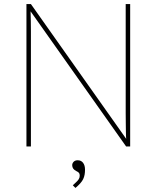

<svg xmlns="http://www.w3.org/2000/svg" viewBox="-20 -720 771 944"><path d="M110 0V-700H132L605 -31H601Q600 -40 599.5 -50Q599 -60 599 -74.5Q599 -89 598.5 -111Q598 -133 598 -164.5Q598 -196 598 -241V-700H620V0H600L115 -686H130Q130 -676 130.5 -658Q131 -640 131.5 -616.5Q132 -593 132 -567.5Q132 -542 132 -517Q132 -492 132 -470V0ZM338 191Q345 184 353 177Q361 170 366.5 162Q372 154 372 144Q372 136 369 131Q366 126 355 121Q345 116 340 109Q335 102 335 92Q335 83 342 75.5Q349 68 362 68Q379 68 388.5 80.5Q398 93 398 114Q398 127 396 138.5Q394 150 389 160.5Q384 171 374.5 181.5Q365 192 351 204Z"/></svg>

Font: Mach Thin
Style: Regular
Weight: 250
Version: Version 1.002